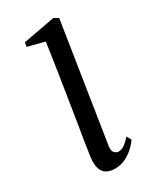

<svg xmlns="http://www.w3.org/2000/svg" viewBox="-145 -573 526 634"><g transform="rotate(-30 118.0 -255.5)"><path d="M99.5 10.5Q82 10.5 69.2 3.5Q56.5 -3.5 50.8 -19.8Q45 -36 48.5 -63Q50 -75.5 55.2 -108Q60.5 -140.5 67.8 -185.5Q75 -230.5 83 -281Q91 -331.5 98.5 -380Q106 -428.5 111.5 -467.5L47.5 -484L50.5 -500L172 -522.5L188.5 -512.5L119 -67Q116 -47 123.2 -39.8Q130.5 -32.5 138.5 -32.5Q148.5 -32.5 158.5 -38.5Q168.5 -44.5 185 -63L194.5 -46Q186 -32.5 172 -19.8Q158 -7 139.8 1.8Q121.5 10.5 99.5 10.5Z"/></g></svg>

Font: Merriweather 120pt Light
Style: Italic
Weight: 300
Italic angle: -7.8°
Version: Version 2.101